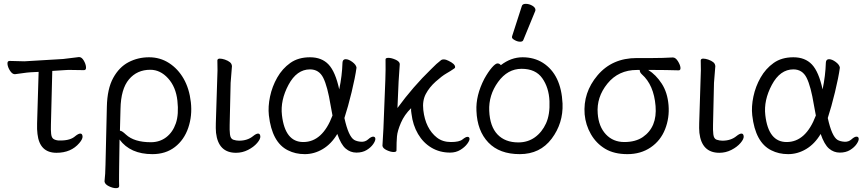

<svg xmlns="http://www.w3.org/2000/svg" viewBox="-20 -784 4488 999"><path d="M417 -419 352 -420Q342 -420 332 -420Q322 -420 314 -419L252 -415L245 -136Q244 -108 246 -88.5Q248 -69 257 -62Q266 -55 284 -53H295Q347 -53 372 -76Q388 -89 398 -89Q408 -89 409.5 -75Q411 -61 393 -40Q350 11 274 11Q186 11 175 -87Q172 -110 173 -142L181 -410L140 -408Q122 -407 95.5 -403Q69 -399 58 -398H57Q44 -398 32.5 -415.5Q21 -433 19 -450Q17 -467 30 -467L107 -465L308 -477Q329 -479 353.5 -482.5Q378 -486 390 -487H392Q405 -487 415.5 -469.5Q426 -452 427.5 -435.5Q429 -419 417 -419Z M773 18Q658 18 602 -58L600 79Q600 88 599.5 126.5Q599 165 600 184Q600 195 583.5 195Q567 195 546.5 185Q526 175 524 161V158Q528 125 529 71L536 -229Q538 -322 569 -378.5Q600 -435 649 -460.5Q698 -486 755.5 -486Q813 -486 859.5 -456Q906 -426 935.5 -374.5Q965 -323 973 -252.5Q981 -182 959.5 -119Q938 -56 890 -19Q842 18 773 18ZM604 -104Q614 -104 635 -84Q678 -44 765 -44Q811 -44 845 -70Q879 -96 895 -142.5Q911 -189 903 -260.5Q895 -332 854.5 -376.5Q814 -421 762 -421Q693 -421 651 -371Q609 -321 607 -218Z M1110 -364Q1113 -419 1111 -470Q1112 -479 1123.5 -479Q1135 -479 1150 -474Q1184 -462 1186 -444L1187 -441L1180 -353L1175 -135Q1174 -109 1176.5 -85.5Q1179 -62 1194 -57Q1209 -52 1224 -52Q1268 -52 1297 -76Q1313 -89 1323 -89Q1333 -89 1334.5 -75Q1336 -61 1318 -40Q1300 -19 1270.5 -4Q1241 11 1208 11Q1116 11 1104 -93Q1102 -117 1103 -143Z M1772 -170Q1793 -74 1823 -56Q1837 -48 1858.5 -46.5Q1880 -45 1895.5 -59Q1911 -73 1921.5 -73Q1932 -73 1933 -62.5Q1934 -52 1922 -34.5Q1910 -17 1888 -3.5Q1866 10 1834.5 10Q1803 10 1778.5 -11Q1754 -32 1735 -87Q1704 -35 1659.5 -8.5Q1615 18 1566 18Q1517 18 1478 -2Q1395 -43 1379 -184Q1374 -229 1385 -281.5Q1396 -334 1422.5 -380.5Q1449 -427 1490.5 -456.5Q1532 -486 1593 -486Q1654 -486 1689.5 -448.5Q1725 -411 1745 -319Q1760 -390 1762 -458Q1763 -476 1778.5 -476Q1794 -476 1813.5 -461.5Q1833 -447 1835 -432Q1828 -381 1809.5 -304.5Q1791 -228 1772 -170ZM1558 -45Q1658 -45 1710 -183Q1705 -209 1700 -237Q1684 -335 1662 -379Q1640 -423 1593 -423Q1524 -423 1481 -342.5Q1438 -262 1447 -185Q1463 -45 1558 -45Z M1970 -27 1975 -115 1985 -369Q1987 -422 1986 -475Q1986 -483 2001 -483Q2016 -483 2037 -474Q2058 -465 2060 -452V-449Q2057 -414 2054 -360L2048 -222Q2129 -333 2223 -424Q2252 -454 2276 -472Q2281 -475 2290 -475Q2299 -475 2313 -468Q2347 -452 2348 -436Q2349 -431 2344 -428Q2324 -414 2302 -401.5Q2280 -389 2247 -359.5Q2214 -330 2195.5 -295Q2177 -260 2182.5 -211.5Q2188 -163 2206 -127Q2224 -91 2253.5 -68Q2283 -45 2326.5 -45Q2370 -45 2386.5 -58.5Q2403 -72 2412.5 -72Q2422 -72 2423 -62.5Q2424 -53 2411 -35.5Q2398 -18 2375 -4Q2352 10 2322 10Q2268 10 2225 -15.5Q2182 -41 2155 -87Q2128 -133 2121 -192L2119 -207Q2119 -214 2119 -221Q2084 -187 2066 -145Q2048 -103 2045.5 -74.5Q2043 -46 2043 -1Q2043 7 2028 7Q2013 7 1992.5 -2.5Q1972 -12 1970 -25Z M2695 -752Q2698 -764 2715.5 -764Q2733 -764 2749.5 -754.5Q2766 -745 2766 -732Q2766 -729 2765 -727L2703 -576Q2700 -567 2686.5 -567Q2673 -567 2658.5 -575Q2644 -583 2644 -589.5Q2644 -596 2645 -597ZM2586 -445Q2639 -486 2699 -486Q2759 -486 2805 -457Q2900 -396 2907 -245Q2911 -143 2850.5 -62.5Q2790 18 2684.5 18Q2579 18 2521 -42.5Q2463 -103 2459 -207Q2455 -287 2500 -374Q2520 -410 2539 -432Q2558 -454 2568.5 -454Q2579 -454 2586 -445ZM2677 -43Q2726 -43 2763 -69.5Q2800 -96 2821 -142Q2842 -188 2839 -258Q2836 -328 2801.5 -377Q2767 -426 2694 -426Q2621 -426 2571.5 -357.5Q2522 -289 2525.5 -207.5Q2529 -126 2568.5 -84.5Q2608 -43 2677 -43Z M3511 -418Q3444 -420 3384 -420H3353Q3393 -395 3423 -349Q3453 -303 3458.5 -237Q3464 -171 3440.5 -111.5Q3417 -52 3365.5 -17Q3314 18 3244.5 18Q3175 18 3128.5 -10Q3082 -38 3054.5 -86Q3027 -134 3022 -189Q3013 -302 3089 -392Q3165 -482 3293 -482H3375Q3429 -482 3480 -485H3481Q3495 -485 3507 -466Q3519 -447 3520.5 -432.5Q3522 -418 3511 -418ZM3308 -420H3294Q3198 -420 3140.5 -349Q3083 -278 3090 -193Q3095 -125 3132.5 -85Q3170 -45 3228.5 -45Q3287 -45 3325 -71Q3400 -123 3391 -232.5Q3382 -342 3320 -397Q3309 -407 3309 -417Z M3625 -364Q3628 -419 3626 -470Q3627 -479 3638.5 -479Q3650 -479 3665 -474Q3699 -462 3701 -444L3702 -441L3695 -353L3690 -135Q3689 -109 3691.5 -85.5Q3694 -62 3709 -57Q3724 -52 3739 -52Q3783 -52 3812 -76Q3828 -89 3838 -89Q3848 -89 3849.5 -75Q3851 -61 3833 -40Q3815 -19 3785.5 -4Q3756 11 3723 11Q3631 11 3619 -93Q3617 -117 3618 -143Z M4287 -170Q4308 -74 4338 -56Q4352 -48 4373.5 -46.5Q4395 -45 4410.5 -59Q4426 -73 4436.5 -73Q4447 -73 4448 -62.5Q4449 -52 4437 -34.5Q4425 -17 4403 -3.5Q4381 10 4349.5 10Q4318 10 4293.5 -11Q4269 -32 4250 -87Q4219 -35 4174.5 -8.5Q4130 18 4081 18Q4032 18 3993 -2Q3910 -43 3894 -184Q3889 -229 3900 -281.5Q3911 -334 3937.5 -380.5Q3964 -427 4005.5 -456.5Q4047 -486 4108 -486Q4169 -486 4204.5 -448.5Q4240 -411 4260 -319Q4275 -390 4277 -458Q4278 -476 4293.5 -476Q4309 -476 4328.5 -461.5Q4348 -447 4350 -432Q4343 -381 4324.5 -304.5Q4306 -228 4287 -170ZM4073 -45Q4173 -45 4225 -183Q4220 -209 4215 -237Q4199 -335 4177 -379Q4155 -423 4108 -423Q4039 -423 3996 -342.5Q3953 -262 3962 -185Q3978 -45 4073 -45Z"/></svg>

Font: LXGW WenKai
Style: Regular
Weight: 400
Designer: LXGW / Fontworks Inc.
Foundry: LXGW / Fontworks Inc.
Version: Version 1.520; June 14, 2025